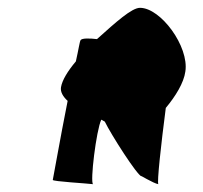

<svg xmlns="http://www.w3.org/2000/svg" viewBox="-20 -717 519 491"><path d="M136 -494C134 -482 141 -470 153 -459C134 -364 116 -260 115 -257C113 -253 204 -248 218 -246C210 -251 226 -383 239 -411L248 -406C264 -373 331 -268 342 -266C334 -272 372 -248 385 -246C381 -249 392 -349 404 -441C429 -471 450 -505 454 -534C464 -598 391 -697 338 -697C317 -697 277 -661 228 -617C210 -619 189 -620 186 -614C184 -612 181 -591 174 -560C153 -535 139 -512 136 -494Z"/></svg>

Font: Ampere
Style: SCUltCndIta
Weight: 400
Version: Version 1